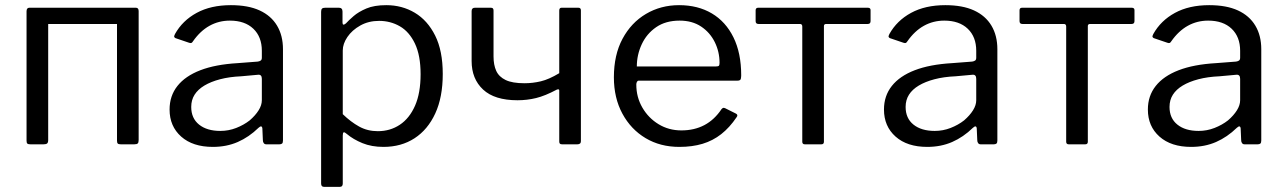

<svg xmlns="http://www.w3.org/2000/svg" viewBox="-20 -560 4985 745"><path d="M167 -517V-17Q167 -7 163 -3.5Q159 0 149 0H98Q89 0 86 -3Q83 -6 83 -14V-516Q83 -530 94 -530H155Q167 -530 167 -517ZM518 -517V-17Q518 -7 514.5 -3.5Q511 0 501 0H449Q440 0 437 -3Q434 -6 434 -14V-516Q434 -530 446 -530H507Q518 -530 518 -517ZM126 -467Q115 -467 115 -478V-520Q115 -530 125 -530H485Q495 -530 495 -520V-478Q495 -467 484 -467Z M983 -64Q946 -28 902.5 -9Q859 10 806 10Q728 10 683 -30Q638 -70 638 -135Q638 -188 668.5 -226.5Q699 -265 757.5 -287.5Q816 -310 902 -315L980 -321Q987 -322 991.5 -325Q996 -328 996 -336V-363Q996 -417 963 -448.5Q930 -480 872 -480Q829 -480 793 -460Q757 -440 729 -400Q726 -395 723 -393.5Q720 -392 714 -394L661 -412Q657 -414 656 -417Q655 -420 659 -428Q688 -480 743 -510Q798 -540 876 -540Q943 -540 987.5 -519.5Q1032 -499 1055 -460.5Q1078 -422 1078 -369V-15Q1078 -6 1074.5 -3Q1071 0 1064 0H1013Q1007 0 1003.5 -4.5Q1000 -9 1000 -16L998 -62Q996 -76 983 -64ZM996 -254Q996 -271 982 -270L916 -264Q870 -262 834 -252.5Q798 -243 773 -228Q748 -213 735 -192.5Q722 -172 722 -145Q722 -101 752.5 -76.5Q783 -52 835 -52Q867 -52 896.5 -63.5Q926 -75 949 -93Q971 -112 983.5 -132Q996 -152 996 -171V-254Z M1295 -530Q1309 -530 1309 -515V-473Q1309 -465 1312.5 -464.5Q1316 -464 1322 -469Q1333 -481 1352 -497.5Q1371 -514 1401.5 -527Q1432 -540 1479 -540Q1540 -540 1589.5 -510.5Q1639 -481 1668.5 -422Q1698 -363 1698 -273Q1698 -183 1669 -120Q1640 -57 1588.5 -23.5Q1537 10 1468 10Q1422 10 1386.5 -4.5Q1351 -19 1326 -40Q1317 -48 1313.5 -46.5Q1310 -45 1310 -34V152Q1310 165 1299 165H1237Q1226 165 1226 152V-514Q1226 -523 1229.5 -526.5Q1233 -530 1242 -530H1295ZM1310 -117Q1341 -87 1373.5 -69Q1406 -51 1446 -51Q1494 -51 1531.5 -76Q1569 -101 1590.5 -150Q1612 -199 1612 -272Q1612 -345 1590 -391Q1568 -437 1531.5 -458Q1495 -479 1451 -479Q1410 -479 1378 -461Q1346 -443 1328 -416.5Q1310 -390 1310 -364V-117Z M2161 0Q2155 0 2152.5 -2.5Q2150 -5 2150 -11V-209Q2150 -216 2140 -212Q2095 -188 2060 -179.5Q2025 -171 1988 -171Q1899 -171 1854.5 -212.5Q1810 -254 1810 -323V-517Q1810 -530 1823 -530H1884Q1890 -530 1892.5 -527.5Q1895 -525 1895 -519V-341Q1895 -308 1905.5 -285Q1916 -262 1942 -249.5Q1968 -237 2015 -237Q2047 -237 2078.5 -244.5Q2110 -252 2150 -276V-519Q2150 -530 2159 -530H2224Q2234 -530 2234 -520V-12Q2234 0 2220 0Z M2449 -232Q2449 -183 2472.5 -142.5Q2496 -102 2535.5 -78Q2575 -54 2624 -54Q2674 -54 2713 -74.5Q2752 -95 2780 -137Q2784 -141 2786.5 -141.5Q2789 -142 2794 -140L2836 -119Q2845 -114 2838 -105Q2811 -65 2778.5 -39.5Q2746 -14 2706 -2Q2666 10 2616 10Q2542 10 2485 -24Q2428 -58 2395 -119Q2362 -180 2362 -260Q2362 -347 2395.5 -409.5Q2429 -472 2486.5 -506Q2544 -540 2615 -540Q2688 -540 2742 -508Q2796 -476 2826 -415Q2856 -354 2856 -268Q2856 -261 2854.5 -254Q2853 -247 2841 -247H2458Q2454 -247 2451.5 -242.5Q2449 -238 2449 -232ZM2755 -302Q2766 -302 2769 -304.5Q2772 -307 2772 -316Q2772 -359 2753.5 -396.5Q2735 -434 2700.5 -457Q2666 -480 2617 -480Q2563 -480 2526 -454.5Q2489 -429 2470 -388Q2451 -347 2451 -302Z M3347 -467H3186Q3177 -467 3177 -459V-10Q3177 0 3167 0H3103Q3093 0 3093 -10V-457Q3093 -467 3084 -467H2923Q2912 -467 2912 -478V-520Q2912 -530 2922 -530H3347Q3358 -530 3358 -521V-478Q3358 -467 3347 -467Z M3755 -64Q3718 -28 3674.5 -9Q3631 10 3578 10Q3500 10 3455 -30Q3410 -70 3410 -135Q3410 -188 3440.5 -226.5Q3471 -265 3529.5 -287.5Q3588 -310 3674 -315L3752 -321Q3759 -322 3763.5 -325Q3768 -328 3768 -336V-363Q3768 -417 3735 -448.5Q3702 -480 3644 -480Q3601 -480 3565 -460Q3529 -440 3501 -400Q3498 -395 3495 -393.5Q3492 -392 3486 -394L3433 -412Q3429 -414 3428 -417Q3427 -420 3431 -428Q3460 -480 3515 -510Q3570 -540 3648 -540Q3715 -540 3759.5 -519.5Q3804 -499 3827 -460.5Q3850 -422 3850 -369V-15Q3850 -6 3846.5 -3Q3843 0 3836 0H3785Q3779 0 3775.5 -4.5Q3772 -9 3772 -16L3770 -62Q3768 -76 3755 -64ZM3768 -254Q3768 -271 3754 -270L3688 -264Q3642 -262 3606 -252.5Q3570 -243 3545 -228Q3520 -213 3507 -192.5Q3494 -172 3494 -145Q3494 -101 3524.5 -76.5Q3555 -52 3607 -52Q3639 -52 3668.5 -63.5Q3698 -75 3721 -93Q3743 -112 3755.5 -132Q3768 -152 3768 -171V-254Z M4371 -467H4210Q4201 -467 4201 -459V-10Q4201 0 4191 0H4127Q4117 0 4117 -10V-457Q4117 -467 4108 -467H3947Q3936 -467 3936 -478V-520Q3936 -530 3946 -530H4371Q4382 -530 4382 -521V-478Q4382 -467 4371 -467Z M4779 -64Q4742 -28 4698.5 -9Q4655 10 4602 10Q4524 10 4479 -30Q4434 -70 4434 -135Q4434 -188 4464.5 -226.5Q4495 -265 4553.5 -287.5Q4612 -310 4698 -315L4776 -321Q4783 -322 4787.5 -325Q4792 -328 4792 -336V-363Q4792 -417 4759 -448.5Q4726 -480 4668 -480Q4625 -480 4589 -460Q4553 -440 4525 -400Q4522 -395 4519 -393.5Q4516 -392 4510 -394L4457 -412Q4453 -414 4452 -417Q4451 -420 4455 -428Q4484 -480 4539 -510Q4594 -540 4672 -540Q4739 -540 4783.5 -519.5Q4828 -499 4851 -460.5Q4874 -422 4874 -369V-15Q4874 -6 4870.5 -3Q4867 0 4860 0H4809Q4803 0 4799.5 -4.5Q4796 -9 4796 -16L4794 -62Q4792 -76 4779 -64ZM4792 -254Q4792 -271 4778 -270L4712 -264Q4666 -262 4630 -252.5Q4594 -243 4569 -228Q4544 -213 4531 -192.5Q4518 -172 4518 -145Q4518 -101 4548.5 -76.5Q4579 -52 4631 -52Q4663 -52 4692.5 -63.5Q4722 -75 4745 -93Q4767 -112 4779.5 -132Q4792 -152 4792 -171V-254Z"/></svg>

Font: Libre Franklin
Style: Regular
Weight: 400
Designer: Pablo Impallari, Rodrigo Fuenzalida, Nhung Nguyen
Foundry: Impallari Type
Version: Version 3.000